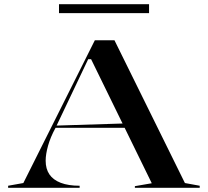

<svg xmlns="http://www.w3.org/2000/svg" viewBox="-20 -901 997 921"><path d="M19 0V-10L92 -23L435 -708H529L867 -23L938 -10V0H627V-8L708 -22L417 -617H403L246 -287Q222 -243 210.5 -202Q199 -161 199 -130Q199 -91 217 -64.5Q235 -38 271.5 -24Q308 -10 362 -10V0ZM232 -288V-298L583 -309V-288ZM263 -838V-881H695V-838Z"/></svg>

Font: Kalnia SemiExpanded
Style: Regular
Weight: 400
Width: 6
Designer: Frida Medrano
Foundry: Frida Medrano
Version: Version 1.105